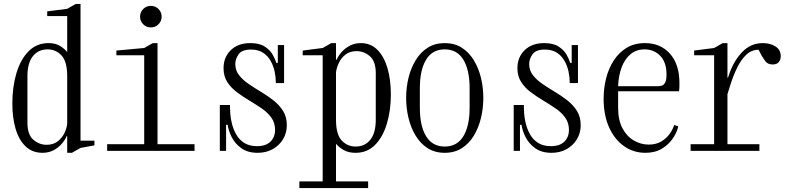

<svg xmlns="http://www.w3.org/2000/svg" viewBox="-20 -770 4040 980"><path d="M197 10Q145 10 110.5 -23Q76 -56 59.5 -113Q43 -170 43 -241Q43 -327 64 -397Q85 -467 126 -508.5Q167 -550 228 -550Q263 -550 286.5 -535.5Q310 -521 323 -504V-688H221V-712L323 -725L367 -750H391V-52H462V-28L391 -15L347 10H323V-75H320Q313 -57 296 -37Q279 -17 254 -3.5Q229 10 197 10ZM218 -31Q252 -31 274.5 -48.5Q297 -66 309 -91Q321 -116 323 -139V-381Q323 -456 294 -487Q265 -518 223 -518Q176 -518 148 -483.5Q120 -449 120 -381V-144Q120 -83 150 -57Q180 -31 218 -31Z M527 0V-34H716V-488H574V-512L716 -525L760 -550H784V-34H973V0ZM750 -630Q727 -630 711 -646Q695 -662 695 -685Q695 -708 711 -724Q727 -740 750 -740Q773 -740 789 -724Q805 -708 805 -685Q805 -662 789 -646Q773 -630 750 -630Z M1295 10Q1245 10 1212.5 -13Q1180 -36 1163 -69.5Q1146 -103 1142 -133H1134V0H1102V-234H1154V-222Q1154 -212 1155.5 -189Q1157 -166 1164 -138Q1171 -110 1185.5 -84Q1200 -58 1226 -41Q1252 -24 1292 -24Q1337 -24 1360.5 -47Q1384 -70 1384 -107Q1384 -143 1365 -169.5Q1346 -196 1316 -216.5Q1286 -237 1252.5 -257Q1219 -277 1189 -299.5Q1159 -322 1140 -351.5Q1121 -381 1121 -422Q1121 -478 1158 -514Q1195 -550 1258 -550Q1304 -550 1331 -532.5Q1358 -515 1371.5 -491.5Q1385 -468 1390 -449H1398V-540H1430V-346H1388V-349Q1388 -375 1382 -404Q1376 -433 1361.5 -459Q1347 -485 1322.5 -501Q1298 -517 1261 -517Q1215 -517 1198 -493Q1181 -469 1181 -443Q1181 -411 1200 -386.5Q1219 -362 1249 -341.5Q1279 -321 1312.5 -301Q1346 -281 1376 -257.5Q1406 -234 1425 -203.5Q1444 -173 1444 -131Q1444 -91 1424.5 -59Q1405 -27 1371.5 -8.5Q1338 10 1295 10Z M1508 190V156H1627V-488H1525V-512L1627 -525L1671 -550H1695V-465H1698Q1706 -484 1723 -503.5Q1740 -523 1765 -536.5Q1790 -550 1822 -550Q1872 -550 1906 -516Q1940 -482 1957.5 -423Q1975 -364 1975 -288Q1975 -206 1954.5 -138Q1934 -70 1894 -30Q1854 10 1795 10Q1758 10 1733.5 -4.5Q1709 -19 1695 -36V156H1859V190ZM1695 -159Q1695 -84 1724 -53Q1753 -22 1795 -22Q1842 -22 1870 -56.5Q1898 -91 1898 -159V-396Q1898 -457 1868 -483Q1838 -509 1800 -509Q1766 -509 1743.5 -491.5Q1721 -474 1709.5 -449Q1698 -424 1695 -401Z M2250 10Q2200 10 2163 -13.5Q2126 -37 2101.5 -77.5Q2077 -118 2065 -168Q2053 -218 2053 -270Q2053 -323 2065 -372.5Q2077 -422 2101.5 -462.5Q2126 -503 2163 -526.5Q2200 -550 2250 -550Q2300 -550 2337 -526.5Q2374 -503 2398.5 -462.5Q2423 -422 2435 -372.5Q2447 -323 2447 -270Q2447 -218 2435 -168Q2423 -118 2398.5 -77.5Q2374 -37 2337 -13.5Q2300 10 2250 10ZM2250 -22Q2313 -22 2345 -74.5Q2377 -127 2377 -220V-320Q2377 -413 2345 -465.5Q2313 -518 2250 -518Q2187 -518 2155 -465.5Q2123 -413 2123 -320V-220Q2123 -127 2155 -74.5Q2187 -22 2250 -22Z M2795 10Q2745 10 2712.5 -13Q2680 -36 2663 -69.5Q2646 -103 2642 -133H2634V0H2602V-234H2654V-222Q2654 -212 2655.5 -189Q2657 -166 2664 -138Q2671 -110 2685.5 -84Q2700 -58 2726 -41Q2752 -24 2792 -24Q2837 -24 2860.5 -47Q2884 -70 2884 -107Q2884 -143 2865 -169.5Q2846 -196 2816 -216.5Q2786 -237 2752.5 -257Q2719 -277 2689 -299.5Q2659 -322 2640 -351.5Q2621 -381 2621 -422Q2621 -478 2658 -514Q2695 -550 2758 -550Q2804 -550 2831 -532.5Q2858 -515 2871.5 -491.5Q2885 -468 2890 -449H2898V-540H2930V-346H2888V-349Q2888 -375 2882 -404Q2876 -433 2861.5 -459Q2847 -485 2822.5 -501Q2798 -517 2761 -517Q2715 -517 2698 -493Q2681 -469 2681 -443Q2681 -411 2700 -386.5Q2719 -362 2749 -341.5Q2779 -321 2812.5 -301Q2846 -281 2876 -257.5Q2906 -234 2925 -203.5Q2944 -173 2944 -131Q2944 -91 2924.5 -59Q2905 -27 2871.5 -8.5Q2838 10 2795 10Z M3274 10Q3213 10 3164.5 -24.5Q3116 -59 3088.5 -121Q3061 -183 3061 -265Q3061 -319 3073.5 -369.5Q3086 -420 3112.5 -461Q3139 -502 3178.5 -526Q3218 -550 3272 -550Q3351 -550 3399.5 -496Q3448 -442 3448 -345Q3448 -332 3447.5 -321Q3447 -310 3446 -304H3135V-220Q3135 -157 3157 -115.5Q3179 -74 3215 -53Q3251 -32 3291 -32Q3329 -32 3355.5 -48Q3382 -64 3398.5 -87.5Q3415 -111 3421 -132L3442 -125Q3436 -96 3415 -64.5Q3394 -33 3359 -11.5Q3324 10 3274 10ZM3270 -518Q3228 -518 3198.5 -493.5Q3169 -469 3153 -426.5Q3137 -384 3135 -330H3335Q3346 -330 3356.5 -332.5Q3367 -335 3374.5 -347.5Q3382 -360 3382 -390Q3382 -452 3350 -485Q3318 -518 3270 -518Z M3856 -34V0H3505V-34H3625V-488H3523V-512L3625 -525L3669 -550H3693V-374H3696L3701 -389Q3724 -458 3768 -504Q3812 -550 3873 -550Q3911 -550 3938 -533Q3965 -516 3965 -484Q3965 -465 3955 -453Q3945 -441 3924 -441Q3899 -441 3887 -457Q3875 -473 3867 -487L3852 -516Q3816 -516 3789 -490.5Q3762 -465 3742 -423.5Q3722 -382 3707 -334L3693 -289V-34Z"/></svg>

Font: Xanh Mono
Style: Regular
Weight: 400
Monospace: yes
Designer: Lam Bao, Duy Dao
Foundry: Yellow Type Foundry
Version: Version 3.101; ttfautohint (v1.8.3)